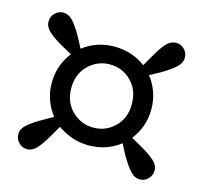

<svg xmlns="http://www.w3.org/2000/svg" viewBox="-76 -645 675 637"><g transform="rotate(15 261.0 -326.5)"><path d="M157 -326Q157 -278 188 -248Q219 -218 261 -218Q304 -218 334.5 -248Q365 -278 365 -326Q365 -375 334.5 -405Q304 -435 261 -435Q219 -435 188 -405Q157 -375 157 -326ZM90 -326Q90 -358 100 -385.5Q110 -413 127 -434L92 -453Q60 -471 43.5 -486.5Q27 -502 27 -520Q27 -537 39 -549Q51 -561 67 -561Q86 -561 101 -544.5Q116 -528 134 -496L153 -460Q200 -496 261 -496Q291 -496 318.5 -487Q346 -478 368 -461L388 -496Q406 -528 421 -544.5Q436 -561 455 -561Q472 -561 483.5 -549Q495 -537 495 -520Q495 -502 478.5 -487Q462 -472 430 -453L395 -434Q412 -413 422 -385.5Q432 -358 432 -326Q432 -295 422 -267.5Q412 -240 395 -219L430 -199Q462 -181 478.5 -166Q495 -151 495 -133Q495 -117 483.5 -104.5Q472 -92 455 -92Q436 -92 421 -109Q406 -126 388 -157L369 -193Q322 -157 261 -157Q231 -157 204 -166.5Q177 -176 154 -192L134 -157Q116 -126 101 -109Q86 -92 67 -92Q51 -92 39 -104Q27 -116 27 -133Q27 -151 43.5 -166Q60 -181 92 -199L127 -219Q110 -240 100 -267.5Q90 -295 90 -326Z"/></g></svg>

Font: Source Serif Pro Semibold
Style: Regular
Weight: 600
Designer: Frank Grießhammer
Foundry: Adobe Systems Incorporated
Version: Version 3.000;hotconv 1.0.109;makeotfexe 2.5.65596